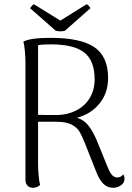

<svg xmlns="http://www.w3.org/2000/svg" viewBox="-20 -883 628 913"><path d="M572 -33Q572 -13 554.5 -1.5Q537 10 519 10Q490 10 470.5 -10Q451 -30 436 -70L383 -204Q369 -239 357.5 -258Q346 -277 320.5 -290.5Q295 -304 250 -304H161V-101Q161 -81 163.5 -50.5Q166 -20 171 -4Q157 10 137 10Q121 10 111.5 0.5Q102 -9 101 -25V-587Q101 -606 98.5 -637.5Q96 -669 91 -685Q124 -703 221 -703Q364 -703 429 -658.5Q494 -614 494 -512Q494 -441 453.5 -391Q413 -341 346 -323Q379 -313 400 -286.5Q421 -260 440 -216L492 -88Q503 -61 513 -50.5Q523 -40 536 -39Q556 -39 566 -54Q572 -44 572 -33ZM252 -336Q301 -337 342 -357.5Q383 -378 406.5 -416.5Q430 -455 430 -506Q430 -594 381 -633Q332 -672 222 -672Q177 -672 161 -668V-337Q185 -336 252 -336ZM267 -734Q254 -734 245 -737L123 -844Q126 -849 131.5 -855Q137 -861 141 -863L267 -785L392 -863Q397 -861 402.5 -855Q408 -849 410 -844L289 -737Q280 -734 267 -734Z"/></svg>

Font: Arima Madurai Light
Style: Regular
Weight: 300
Designer: Joana Correia and Natanael Gama
Foundry: NDISCOVER
Version: Version 1.019